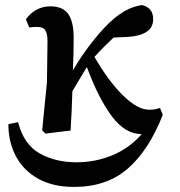

<svg xmlns="http://www.w3.org/2000/svg" viewBox="-20 -514 710 756"><path d="M159 12 146 -1 165 -191 167 -352Q167 -381 158.5 -394.5Q150 -408 127 -408Q120 -408 111 -407.5Q102 -407 95 -406L82 -438Q99 -462 123.5 -475.5Q148 -489 178 -489Q228 -489 249 -458.5Q270 -428 270 -366Q270 -299 267 -237Q304 -300 348 -355Q392 -410 429 -441Q460 -466 485.5 -478Q511 -490 539 -494Q558 -490 570.5 -477Q583 -464 583 -438Q583 -406 557.5 -389Q532 -372 487 -369L427 -366Q408 -348 389 -329Q370 -310 352 -290Q408 -193 465 -137.5Q522 -82 567 -82Q580 -82 589 -83.5Q598 -85 610 -89L621 -62Q566 78 483 150Q400 222 272 222Q188 222 130 189.5Q72 157 42.5 101Q13 45 13 -25L51 -33Q74 55 136 90Q198 125 282 125Q355 125 422 97.5Q489 70 538 14H537Q473 14 420.5 -56Q368 -126 322 -250Q308 -226 294 -203.5Q280 -181 265 -155Q264 -118 262 -76Q260 -34 258 0Z"/></svg>

Font: Source Serif Pro SemiBold
Style: Regular
Weight: 600
Designer: Frank Grießhammer
Foundry: Adobe Systems Incorporated
Version: Version 3.001;hotconv 1.0.111;makeotfexe 2.5.65597